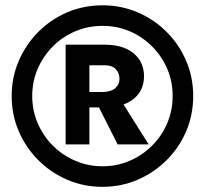

<svg xmlns="http://www.w3.org/2000/svg" viewBox="-20 -698 772 724"><path d="M366.5 6.5Q295.5 6.5 233.5 -20.2Q171.5 -47 124.5 -94Q77.5 -141 50.8 -203Q24 -265 24 -336Q24 -406.5 50.8 -468.5Q77.5 -530.5 124.5 -577.8Q171.5 -625 233.5 -651.5Q295.5 -678 366.5 -678Q437 -678 499 -651.5Q561 -625 608.2 -577.8Q655.5 -530.5 682 -468.5Q708.5 -406.5 708.5 -336Q708.5 -265 682 -203Q655.5 -141 608.2 -94Q561 -47 499 -20.2Q437 6.5 366.5 6.5ZM366.5 -71Q421.5 -71 469.2 -91.8Q517 -112.5 553.5 -148.8Q590 -185 610.5 -233.2Q631 -281.5 631 -336Q631 -391 610.5 -438.8Q590 -486.5 553.5 -523Q517 -559.5 469.2 -580Q421.5 -600.5 366.5 -600.5Q312 -600.5 263.8 -580Q215.5 -559.5 179.2 -523Q143 -486.5 122.2 -438.8Q101.5 -391 101.5 -336Q101.5 -281.5 122.2 -233.2Q143 -185 179.2 -148.8Q215.5 -112.5 263.8 -91.8Q312 -71 366.5 -71ZM227.5 -153.5V-529.5H374Q444.5 -529.5 483.8 -497Q523 -464.5 523 -410.5Q523 -357 483.8 -325Q444.5 -293 374 -293H317V-153.5ZM423.5 -153.5 332 -335H426.5L540.5 -153.5ZM317 -351H364Q397.5 -351 414 -365Q430.5 -379 430.5 -400.5Q430.5 -423 416.5 -437.5Q402.5 -452 374 -452H317Z"/></svg>

Font: Karla ExtraBold
Style: Regular
Weight: 800
Designer: Jonathan Pinhorn
Version: Version 2.001